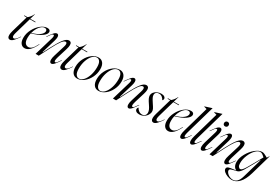

<svg xmlns="http://www.w3.org/2000/svg" viewBox="84 -2035 5085 3515"><g transform="rotate(30 2626.5 -277.5)"><path d="M128 -496H73V-508H140Q195 -554 226 -621H231L198 -508H310V-496H195L94 -146Q84 -110 84 -88Q84 -46 115 -46Q134 -46 156 -66.5Q178 -87 211 -138H220Q174 -69 136 -28.5Q98 12 62 12Q40 12 26 -5Q12 -22 12 -59Q12 -96 28 -151Z M557 -520Q589 -520 605 -506Q621 -492 621 -469Q621 -422 550.5 -371.5Q480 -321 339 -281Q328 -232 328 -183Q328 -110 354 -75.5Q380 -41 425 -41Q463 -41 498 -74.5Q533 -108 572 -187H580Q484 12 375 12Q323 12 292 -29Q261 -70 261 -145Q261 -237 306.5 -324Q352 -411 421 -465.5Q490 -520 557 -520ZM561 -452Q561 -474 548 -485.5Q535 -497 511 -497Q478 -497 444 -470Q410 -443 383 -396Q356 -349 342 -292Q456 -324 508.5 -367Q561 -410 561 -452Z M728 -441Q728 -468 711 -468Q695 -468 677 -447Q659 -426 621 -370H612Q662 -444 696 -482Q730 -520 760 -520Q776 -520 787 -506Q798 -492 798 -463Q798 -433 785 -388L697 -93H705L776 -232Q848 -372 905 -446Q962 -520 1014 -520Q1038 -520 1053 -503.5Q1068 -487 1068 -451Q1068 -416 1052 -364L986 -149Q972 -101 972 -77Q972 -46 990 -46Q1005 -46 1020.5 -64Q1036 -82 1074 -138H1083Q1036 -67 1002 -27.5Q968 12 939 12Q923 12 911.5 -3Q900 -18 900 -50Q900 -90 918 -147L988 -375Q998 -408 998 -429Q998 -468 969 -468Q938 -468 896 -413.5Q854 -359 786 -227L670 0H603L720 -395Q728 -422 728 -441Z M1224 -496H1169V-508H1236Q1291 -554 1322 -621H1327L1294 -508H1406V-496H1291L1190 -146Q1180 -110 1180 -88Q1180 -46 1211 -46Q1230 -46 1252 -66.5Q1274 -87 1307 -138H1316Q1270 -69 1232 -28.5Q1194 12 1158 12Q1136 12 1122 -5Q1108 -22 1108 -59Q1108 -96 1124 -151Z M1486 12Q1423 12 1388 -33.5Q1353 -79 1353 -163Q1353 -255 1395 -337.5Q1437 -420 1503.5 -470Q1570 -520 1639 -520Q1699 -520 1734.5 -475.5Q1770 -431 1770 -349Q1770 -256 1729 -172.5Q1688 -89 1622 -38.5Q1556 12 1486 12ZM1514 -4Q1563 -4 1606 -51Q1649 -98 1675 -177.5Q1701 -257 1701 -349Q1701 -431 1675.5 -467.5Q1650 -504 1612 -504Q1562 -504 1518.5 -458Q1475 -412 1448.5 -333.5Q1422 -255 1422 -164Q1422 -81 1448.5 -42.5Q1475 -4 1514 -4Z M1936 12Q1873 12 1838 -33.5Q1803 -79 1803 -163Q1803 -255 1845 -337.5Q1887 -420 1953.5 -470Q2020 -520 2089 -520Q2149 -520 2184.5 -475.5Q2220 -431 2220 -349Q2220 -256 2179 -172.5Q2138 -89 2072 -38.5Q2006 12 1936 12ZM1964 -4Q2013 -4 2056 -51Q2099 -98 2125 -177.5Q2151 -257 2151 -349Q2151 -431 2125.5 -467.5Q2100 -504 2062 -504Q2012 -504 1968.5 -458Q1925 -412 1898.5 -333.5Q1872 -255 1872 -164Q1872 -81 1898.5 -42.5Q1925 -4 1964 -4Z M2363 -441Q2363 -468 2346 -468Q2330 -468 2312 -447Q2294 -426 2256 -370H2247Q2297 -444 2331 -482Q2365 -520 2395 -520Q2411 -520 2422 -506Q2433 -492 2433 -463Q2433 -433 2420 -388L2332 -93H2340L2411 -232Q2483 -372 2540 -446Q2597 -520 2649 -520Q2673 -520 2688 -503.5Q2703 -487 2703 -451Q2703 -416 2687 -364L2621 -149Q2607 -101 2607 -77Q2607 -46 2625 -46Q2640 -46 2655.5 -64Q2671 -82 2709 -138H2718Q2671 -67 2637 -27.5Q2603 12 2574 12Q2558 12 2546.5 -3Q2535 -18 2535 -50Q2535 -90 2553 -147L2623 -375Q2633 -408 2633 -429Q2633 -468 2604 -468Q2573 -468 2531 -413.5Q2489 -359 2421 -227L2305 0H2238L2355 -395Q2363 -422 2363 -441Z M2963 -520Q3006 -520 3030 -503.5Q3054 -487 3054 -462Q3054 -450 3048.5 -440Q3043 -430 3036 -424Q3020 -457 2991.5 -479Q2963 -501 2926 -501Q2891 -501 2869.5 -482Q2848 -463 2848 -430Q2848 -404 2863 -373.5Q2878 -343 2914 -289Q2951 -235 2965 -207Q2979 -179 2979 -150Q2979 -112 2955 -74Q2931 -36 2889 -12Q2847 12 2797 12Q2753 12 2730 -6.5Q2707 -25 2707 -51Q2707 -74 2727 -91Q2745 -56 2775.5 -34Q2806 -12 2843 -12Q2879 -12 2901.5 -34.5Q2924 -57 2924 -95Q2924 -123 2910 -155.5Q2896 -188 2864 -234Q2825 -290 2809 -324Q2793 -358 2793 -385Q2793 -423 2817 -454Q2841 -485 2880.5 -502.5Q2920 -520 2963 -520Z M3162 -496H3107V-508H3174Q3229 -554 3260 -621H3265L3232 -508H3344V-496H3229L3128 -146Q3118 -110 3118 -88Q3118 -46 3149 -46Q3168 -46 3190 -66.5Q3212 -87 3245 -138H3254Q3208 -69 3170 -28.5Q3132 12 3096 12Q3074 12 3060 -5Q3046 -22 3046 -59Q3046 -96 3062 -151Z M3591 -520Q3623 -520 3639 -506Q3655 -492 3655 -469Q3655 -422 3584.5 -371.5Q3514 -321 3373 -281Q3362 -232 3362 -183Q3362 -110 3388 -75.5Q3414 -41 3459 -41Q3497 -41 3532 -74.5Q3567 -108 3606 -187H3614Q3518 12 3409 12Q3357 12 3326 -29Q3295 -70 3295 -145Q3295 -237 3340.5 -324Q3386 -411 3455 -465.5Q3524 -520 3591 -520ZM3595 -452Q3595 -474 3582 -485.5Q3569 -497 3545 -497Q3512 -497 3478 -470Q3444 -443 3417 -396Q3390 -349 3376 -292Q3490 -324 3542.5 -367Q3595 -410 3595 -452Z M3819 -690 3759 -707V-712L3906 -759H3907L3732 -149Q3718 -100 3718 -75Q3718 -46 3736 -46Q3750 -46 3767 -65.5Q3784 -85 3820 -138H3829Q3783 -68 3748 -28Q3713 12 3685 12Q3669 12 3658 -3Q3647 -18 3647 -51Q3647 -89 3664 -148Z M4028 -690 3968 -707V-712L4115 -759H4116L3941 -149Q3927 -100 3927 -75Q3927 -46 3945 -46Q3959 -46 3976 -65.5Q3993 -85 4029 -138H4038Q3992 -68 3957 -28Q3922 12 3894 12Q3878 12 3867 -3Q3856 -18 3856 -51Q3856 -89 3873 -148Z M4212 -520Q4229 -520 4240 -506Q4251 -492 4251 -463Q4251 -433 4238 -388L4166 -149Q4152 -100 4152 -75Q4152 -46 4170 -46Q4184 -46 4201 -65.5Q4218 -85 4254 -138H4263Q4217 -68 4182 -28Q4147 12 4119 12Q4103 12 4092 -3Q4081 -18 4081 -51Q4081 -89 4098 -148L4172 -395Q4180 -422 4180 -441Q4180 -468 4163 -468Q4147 -468 4129 -447Q4111 -426 4073 -370H4064Q4114 -444 4148 -482Q4182 -520 4212 -520ZM4224 -631Q4224 -653 4238 -667Q4252 -681 4273 -681Q4294 -681 4306.5 -668Q4319 -655 4319 -634Q4319 -612 4305 -598Q4291 -584 4269 -584Q4249 -584 4236.5 -597Q4224 -610 4224 -631Z M4405 -441Q4405 -468 4388 -468Q4372 -468 4354 -447Q4336 -426 4298 -370H4289Q4339 -444 4373 -482Q4407 -520 4437 -520Q4453 -520 4464 -506Q4475 -492 4475 -463Q4475 -433 4462 -388L4374 -93H4382L4453 -232Q4525 -372 4582 -446Q4639 -520 4691 -520Q4715 -520 4730 -503.5Q4745 -487 4745 -451Q4745 -416 4729 -364L4663 -149Q4649 -101 4649 -77Q4649 -46 4667 -46Q4682 -46 4697.5 -64Q4713 -82 4751 -138H4760Q4713 -67 4679 -27.5Q4645 12 4616 12Q4600 12 4588.5 -3Q4577 -18 4577 -50Q4577 -90 4595 -147L4665 -375Q4675 -408 4675 -429Q4675 -468 4646 -468Q4615 -468 4573 -413.5Q4531 -359 4463 -227L4347 0H4280L4397 -395Q4405 -422 4405 -441Z M4878 191Q4929 191 4966 155Q5003 119 5027 36L5144 -371H5136L5078 -266L5060 -233Q5004 -131 4973.5 -81.5Q4943 -32 4914 -7Q4898 7 4875 14.5Q4852 22 4816 29Q4771 39 4749.5 49Q4728 59 4728 82Q4728 104 4749.5 130Q4771 156 4805.5 173.5Q4840 191 4878 191ZM4797 19Q4835 15 4850 12V9Q4820 -1 4799 -37Q4778 -73 4778 -127Q4778 -213 4829.5 -305.5Q4881 -398 4956 -459Q5031 -520 5094 -520Q5119 -520 5140.5 -511Q5162 -502 5186 -488.5Q5210 -475 5218 -470L5248 -518H5253L5130 -90Q5086 61 5016 132.5Q4946 204 4863 204Q4820 204 4773 186.5Q4726 169 4694.5 141Q4663 113 4663 83Q4663 50 4698.5 37.5Q4734 25 4797 19ZM4901 -46Q4920 -46 4941 -68Q4962 -90 4989.5 -135Q5017 -180 5068 -271L5164 -444Q5131 -475 5109.5 -488.5Q5088 -502 5064 -502Q5018 -502 4966 -447.5Q4914 -393 4879.5 -308.5Q4845 -224 4845 -142Q4845 -94 4862 -70Q4879 -46 4901 -46Z"/></g></svg>

Font: Nyght Serif Light Italic
Style: Regular
Weight: 300
Italic angle: -16°
Designer: Maksym Kobuzan
Version: Version 0.410